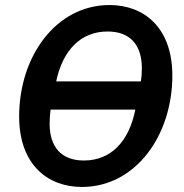

<svg xmlns="http://www.w3.org/2000/svg" viewBox="-20 -730 731 762"><path d="M305 12C518 12 664 -192 664 -430C664 -622 550 -710 415 -710C202 -710 56 -506 56 -268C56 -76 170 12 305 12ZM407 -605C497 -605 543 -551 543 -459C543 -444 542 -426 539 -407H203C229 -531 301 -605 407 -605ZM313 -93C223 -93 177 -147 177 -239C177 -254 178 -274 181 -295H517C492 -168 420 -93 313 -93Z"/></svg>

Font: Braiins Sans SemiBold
Style: Italic
Weight: 600
Italic angle: -11.31°
Designer: Mike Abbink, Paul van der Laan, Pieter van Rosmalen, Jiri Chlebus, Lubos Buracinsky
Foundry: Bold Monday, Sudetype
Version: Version 1.000;hotconv 1.0.109;makeotfexe 2.5.65596